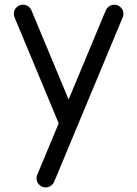

<svg xmlns="http://www.w3.org/2000/svg" viewBox="-20 -567 587 821"><path d="M231 -39.6 43.5 -489.7Q39.1 -498 39.1 -507.8Q39.1 -523.9 50.5 -535.4Q62 -546.9 78.1 -546.9Q94.2 -546.9 106 -535.6Q112.3 -528.8 115.2 -521L273.4 -141.6L431.6 -521Q434.6 -528.8 441.4 -535.6Q452.6 -546.9 468.8 -546.9Q484.9 -546.9 496.3 -535.4Q507.8 -523.9 507.8 -507.8Q507.8 -498 503.4 -489.7L212.4 208.5Q209.5 216.3 203.1 222.7Q191.4 234.4 175.3 234.4Q159.2 234.4 147.7 222.9Q136.2 211.4 136.2 195.3Q136.2 185.5 140.6 177.2Z"/></svg>

Font: Comfortaa
Style: Regular
Weight: 400
Designer: Johan Aakerlund - aajohan
Foundry: Johan Aakerlund
Version: Version 2.004 2013